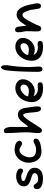

<svg xmlns="http://www.w3.org/2000/svg" viewBox="1438 -2290 867 3784"><g transform="rotate(-90 1872.0 -398.5)"><path d="M249 15Q221 15 185 10.5Q149 6 115 -6Q81 -18 58.5 -42Q36 -66 36 -105Q36 -131 49 -150.5Q62 -170 91 -170Q109 -170 119 -161Q129 -152 136.5 -139Q144 -126 154.5 -112.5Q165 -99 183.5 -90Q202 -81 234 -81Q257 -81 284.5 -86.5Q312 -92 332 -107Q352 -122 352 -148Q352 -171 333 -184.5Q314 -198 284 -208Q254 -218 221 -228.5Q188 -239 158 -255Q128 -271 109 -297.5Q90 -324 90 -366Q90 -405 109 -433Q128 -461 158.5 -479.5Q189 -498 224.5 -506.5Q260 -515 293 -515Q312 -515 337 -510.5Q362 -506 386 -496Q410 -486 426 -468.5Q442 -451 442 -425Q442 -379 396 -379H383Q353 -396 332 -405Q311 -414 284 -414Q272 -414 250.5 -411.5Q229 -409 212 -400Q195 -391 195 -371Q195 -354 214 -343Q233 -332 263 -322Q293 -312 326 -300Q359 -288 389 -269.5Q419 -251 438 -223Q457 -195 457 -153Q457 -92 426.5 -55Q396 -18 348.5 -1.5Q301 15 249 15Z M775 -15Q703 -15 654.5 -50.5Q606 -86 581.5 -143.5Q557 -201 557 -267Q557 -342 590.5 -405Q624 -468 683.5 -506.5Q743 -545 819 -545Q842 -545 870.5 -540.5Q899 -536 926 -524.5Q953 -513 970.5 -494Q988 -475 988 -445Q988 -423 972 -411Q956 -399 933 -399Q909 -399 890 -411.5Q871 -424 852 -436.5Q833 -449 809 -449Q776 -449 749 -429Q722 -409 703 -378Q684 -347 673.5 -312.5Q663 -278 663 -248Q663 -197 683.5 -169.5Q704 -142 739.5 -131.5Q775 -121 819 -121Q860 -121 895.5 -137Q931 -153 967 -170H987Q1032 -170 1032 -125Q1032 -98 1011.5 -79Q991 -60 959 -47.5Q927 -35 891 -28Q855 -21 824 -18Q793 -15 775 -15Z M1196 -5Q1168 -5 1154.5 -24.5Q1141 -44 1141 -70Q1141 -130 1148.5 -192Q1156 -254 1156 -312Q1156 -412 1148.5 -507Q1141 -602 1141 -702V-728Q1148 -744 1160.5 -750.5Q1173 -757 1187 -757Q1210 -757 1224.5 -741Q1239 -725 1247 -702Q1255 -679 1258.5 -656Q1262 -633 1262 -618V-286L1268 -280L1269 -281Q1296 -308 1320.5 -342Q1345 -376 1371.5 -407.5Q1398 -439 1430.5 -460Q1463 -481 1506 -481Q1544 -481 1571.5 -461Q1599 -441 1615 -409Q1631 -377 1636 -342L1666 -130V-100Q1666 -84 1664 -66.5Q1662 -49 1652.5 -37Q1643 -25 1620 -25Q1594 -25 1579.5 -45.5Q1565 -66 1559 -96Q1553 -126 1551 -155Q1549 -184 1547 -201Q1546 -208 1544.5 -227Q1543 -246 1540 -271Q1537 -296 1532 -319.5Q1527 -343 1519.5 -358.5Q1512 -374 1501 -374Q1484 -374 1467 -360Q1450 -346 1439 -331Q1387 -263 1339.5 -187.5Q1292 -112 1245 -40Q1237 -27 1225 -16Q1213 -5 1196 -5Z M2018 15Q1946 15 1885.5 -7.5Q1825 -30 1788 -79.5Q1751 -129 1751 -208Q1751 -268 1770.5 -325Q1790 -382 1827 -428.5Q1864 -475 1916 -502.5Q1968 -530 2033 -530Q2077 -530 2115.5 -512.5Q2154 -495 2177.5 -461.5Q2201 -428 2201 -380Q2201 -334 2182 -292Q2163 -250 2130 -217Q2097 -184 2055.5 -165.5Q2014 -147 1969 -147Q1962 -147 1938 -150.5Q1914 -154 1900 -158Q1890 -160 1884 -166Q1882 -167 1877 -169.5Q1872 -172 1870 -172Q1877 -143 1899.5 -123.5Q1922 -104 1951.5 -95Q1981 -86 2008 -86Q2027 -86 2046.5 -88.5Q2066 -91 2088 -91Q2110 -91 2126 -79Q2142 -67 2142 -40Q2142 -18 2128.5 -6Q2115 6 2094.5 10Q2074 14 2053.5 14.5Q2033 15 2018 15ZM1969 -263Q1999 -263 2028.5 -274.5Q2058 -286 2077.5 -309Q2097 -332 2097 -366Q2097 -395 2079.5 -412Q2062 -429 2033 -429Q2007 -429 1978 -415Q1949 -401 1923.5 -379Q1898 -357 1882 -331.5Q1866 -306 1866 -282V-278Q1892 -274 1918 -268.5Q1944 -263 1969 -263Z M2400 5Q2377 5 2365.5 -10.5Q2354 -26 2350.5 -49Q2347 -72 2347 -96Q2347 -108 2347.5 -119.5Q2348 -131 2348 -141Q2348 -165 2349 -215Q2350 -265 2352 -329.5Q2354 -394 2357 -464Q2360 -534 2365.5 -599Q2371 -664 2378 -713Q2385 -758 2403.5 -785Q2422 -812 2441 -812Q2458 -812 2470 -785Q2482 -758 2479 -696Q2460 -581 2451 -474Q2442 -367 2442 -253Q2442 -205 2447 -157Q2452 -109 2452 -61Q2452 -30 2439 -12.5Q2426 5 2400 5Z M2833 15Q2761 15 2700.5 -7.5Q2640 -30 2603 -79.5Q2566 -129 2566 -208Q2566 -268 2585.5 -325Q2605 -382 2642 -428.5Q2679 -475 2731 -502.5Q2783 -530 2848 -530Q2892 -530 2930.5 -512.5Q2969 -495 2992.5 -461.5Q3016 -428 3016 -380Q3016 -334 2997 -292Q2978 -250 2945 -217Q2912 -184 2870.5 -165.5Q2829 -147 2784 -147Q2777 -147 2753 -150.5Q2729 -154 2715 -158Q2705 -160 2699 -166Q2697 -167 2692 -169.5Q2687 -172 2685 -172Q2692 -143 2714.5 -123.5Q2737 -104 2766.5 -95Q2796 -86 2823 -86Q2842 -86 2861.5 -88.5Q2881 -91 2903 -91Q2925 -91 2941 -79Q2957 -67 2957 -40Q2957 -18 2943.5 -6Q2930 6 2909.5 10Q2889 14 2868.5 14.5Q2848 15 2833 15ZM2784 -263Q2814 -263 2843.5 -274.5Q2873 -286 2892.5 -309Q2912 -332 2912 -366Q2912 -395 2894.5 -412Q2877 -429 2848 -429Q2822 -429 2793 -415Q2764 -401 2738.5 -379Q2713 -357 2697 -331.5Q2681 -306 2681 -282V-278Q2707 -274 2733 -268.5Q2759 -263 2784 -263Z M3199 -20Q3174 -20 3162 -34.5Q3150 -49 3147 -70.5Q3144 -92 3144 -112Q3144 -158 3146.5 -204Q3149 -250 3149 -292Q3149 -337 3139 -378Q3129 -419 3129 -460V-499Q3138 -520 3148 -527.5Q3158 -535 3175 -535Q3206 -535 3220 -515.5Q3234 -496 3238.5 -469.5Q3243 -443 3245 -421Q3246 -410 3249.5 -378Q3253 -346 3254 -318H3258L3262 -322Q3281 -350 3302 -382Q3323 -414 3348.5 -442Q3374 -470 3405 -487.5Q3436 -505 3475 -505Q3525 -505 3560 -476.5Q3595 -448 3619 -402.5Q3643 -357 3658 -304Q3673 -251 3682 -201Q3691 -151 3698 -115V-90Q3698 -68 3686 -46.5Q3674 -25 3648 -25Q3621 -25 3608.5 -39Q3596 -53 3592 -75Q3590 -84 3587 -104.5Q3584 -125 3580 -149.5Q3576 -174 3573 -195.5Q3570 -217 3568 -227Q3565 -247 3554.5 -274.5Q3544 -302 3535 -322Q3526 -343 3512 -366Q3498 -389 3471 -389Q3447 -389 3427.5 -372Q3408 -355 3393.5 -332Q3379 -309 3368 -291Q3343 -251 3323 -211Q3303 -171 3280 -124Q3271 -105 3263 -80.5Q3255 -56 3241 -38Q3227 -20 3199 -20Z"/></g></svg>

Font: Fuzzy Bubbles
Style: Bold
Weight: 700
Designer: Robert E. Leuschke
Foundry: Robert E. Leuschke
Version: Version 1.010; ttfautohint (v1.8.3)